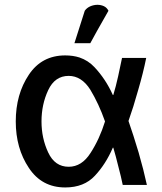

<svg xmlns="http://www.w3.org/2000/svg" viewBox="-20 -785 689 815"><path d="M603.5 0Q589.8 -63.5 568.4 -137.7Q545.9 -212.9 525.4 -271.5Q545.9 -329.1 566.4 -402.3Q587.9 -475.6 600.6 -539.1Q566.4 -539.1 498 -539.1Q491.2 -504.9 481.4 -460.9Q471.7 -417 460.9 -381.8Q460 -381.8 459 -381.8Q428.7 -449.2 380.9 -500Q354.5 -528.3 317.4 -541Q290 -549.8 256.8 -549.8Q157.2 -549.8 102.5 -467.8Q46.9 -384.8 46.9 -269.5Q46.9 -155.3 102.5 -72.3Q157.2 10.7 256.8 10.7Q336.9 10.7 382.8 -39.1Q428.7 -87.9 459 -158.2Q460 -158.2 460.9 -158.2Q471.7 -122.1 482.4 -78.1Q494.1 -34.2 501 0Q535.2 0 603.5 0ZM425.8 -269.5Q402.3 -194.3 364.3 -135.7Q327.1 -77.1 271.5 -77.1Q212.9 -77.1 184.6 -137.7Q156.2 -198.2 156.2 -269.5Q156.2 -341.8 184.6 -402.3Q212.9 -462.9 271.5 -462.9Q326.2 -462.9 363.3 -404.3Q399.4 -344.7 425.8 -269.5ZM440.4 -739.3Q433.6 -752.9 420.9 -758.8Q408.2 -764.6 393.6 -764.6Q377.9 -764.6 362.3 -757.8Q347.7 -751 339.8 -739.3Q325.2 -693.4 295.9 -601.6Q312.5 -601.6 363.3 -601.6Q381.8 -636.7 440.4 -739.3Z"/></svg>

Font: DaxlinePro-Medium
Style: Medium
Weight: 400
Designer: Hans Reichel
Version: Version 7.502; 2006